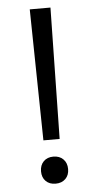

<svg xmlns="http://www.w3.org/2000/svg" viewBox="-52 -733 388 776"><g transform="rotate(-5 142.0 -344.5)"><path d="M99.1 -700.2H183.1L173.8 -168H107.9ZM87.4 -43.9Q87.4 -68.8 102.3 -84Q117.2 -99.1 142.1 -99.1Q167 -99.1 182.1 -84Q197.3 -68.8 197.3 -43.9Q197.3 -19 182.1 -4.2Q167 10.7 142.1 10.7Q117.2 10.7 102.3 -4.2Q87.4 -19 87.4 -43.9Z"/></g></svg>

Font: Selawik
Style: Regular
Weight: 400
Designer: Aaron Bell
Foundry: Microsoft Corporation
Version: Version 1.01